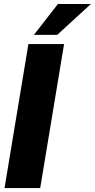

<svg xmlns="http://www.w3.org/2000/svg" viewBox="-20 -950 479 970"><path d="M303.7 -727.5 183.1 0H2.9L123.5 -727.5ZM151.4 -773.9 272.5 -929.7H439L269 -773.9Z"/></svg>

Font: Inter Display Extra Bold
Style: Italic
Weight: 800
Italic angle: -9.39999°
Designer: Rasmus Andersson
Foundry: rsms
Version: Version 4.000;git-4fc901f